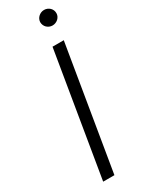

<svg xmlns="http://www.w3.org/2000/svg" viewBox="-237 -947 749 982"><g transform="rotate(-30 137.5 -456.0)"><path d="M171.9 -727.3H238.3L117.5 0H51.1ZM228 -911.9Q237.9 -911.9 246.6 -908.2Q255.3 -904.5 261.7 -898.3Q268.1 -892 271.7 -883.5Q275.2 -875 274.9 -865.4Q274.9 -856.5 271 -848.4Q267 -840.2 260.5 -834.2Q253.9 -828.1 245.2 -824.6Q236.5 -821 226.9 -821Q217 -821 208.3 -824.8Q199.6 -828.5 193.4 -834.7Q187.1 -840.9 183.6 -849.4Q180 -858 180 -867.5Q180.4 -876.8 184.3 -884.8Q188.2 -892.8 194.8 -898.8Q201.3 -904.8 209.9 -908.4Q218.4 -911.9 228 -911.9Z"/></g></svg>

Font: Inter P Light
Style: Italic
Weight: 300
Italic angle: 9.39999°
Designer: Rasmus Andersson
Foundry: rsms
Version: Version 3.018;git-588b23468